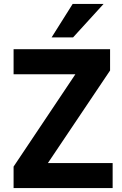

<svg xmlns="http://www.w3.org/2000/svg" viewBox="-20 -955 620 975"><path d="M49 0V-109L395 -626L401 -578H49V-705H539V-597L191 -79L186 -127H552V0ZM242 -765 349 -935H506L351 -765Z"/></svg>

Font: Nunito Sans 10pt SemiCondensed ExtraBold
Style: Regular
Weight: 800
Width: 4
Designer: Vernon Adams
Foundry: Vernon Adams
Version: Version 3.101;gftools[0.9.27]